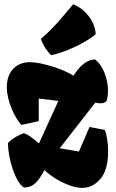

<svg xmlns="http://www.w3.org/2000/svg" viewBox="-20 -866 541 895"><path d="M91.8 8.3C139.6 6.8 157.2 -21 187.5 -73.2C220.7 -39.1 302.7 9.8 363.3 9.8C397.5 9.8 428.7 -5.9 453.6 -39.1C476.1 -69.3 483.9 -116.2 483.9 -160.2C483.9 -200.2 477.5 -238.3 469.2 -260.3L397 -273.9L348.1 -159.7L258.3 -174.8L424.3 -387.7C434.1 -385.7 441.4 -384.3 448.2 -384.3C457.5 -384.3 465.8 -386.7 475.6 -393.1C481 -407.7 483.4 -425.3 483.4 -443.4C483.4 -499 459.5 -563 422.4 -588.9C373 -586.9 340.8 -541 322.3 -513.2C276.9 -543 174.8 -576.2 118.7 -576.2C60.5 -576.2 11.7 -537.6 11.7 -459.5C11.7 -393.1 50.8 -314 79.6 -283.7L160.6 -301.3V-406.7L252 -395.5L161.6 -197.3C131.3 -223.1 111.3 -239.3 90.8 -245.1C70.3 -238.3 33.7 -219.7 17.1 -198.2C17.1 -131.3 49.8 -17.1 91.8 8.3ZM218.8 -608.9C284.7 -622.1 382.8 -668.5 425.8 -706.1C425.3 -761.2 378.4 -825.7 320.8 -845.7C266.6 -782.2 231.4 -736.3 170.4 -684.6C182.1 -652.3 203.1 -622.1 218.8 -608.9Z"/></svg>

Font: Fruktur
Style: Regular
Weight: 400
Designer: Viktoriya Grabowska
Foundry: Viktoriya Grabowska
Version: Version 1.002